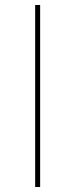

<svg xmlns="http://www.w3.org/2000/svg" viewBox="-20 -750 302 770"><path d="M121 0V-730H141V0Z"/></svg>

Font: M PLUS 2 Thin Thin
Style: Regular
Weight: 250
Version: Version 1.001